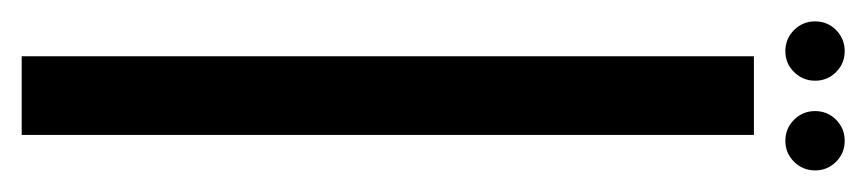

<svg xmlns="http://www.w3.org/2000/svg" viewBox="-350 -468 799 177"><g transform="rotate(90 49.5 -379.5)"><path d="M12.9 0V-675H85.4V0ZM8.1 -704Q-3.2 -704 -11.3 -712Q-19.3 -720.1 -19.3 -731.4Q-19.3 -742.8 -11.3 -750.8Q-3.2 -758.7 8.1 -758.7Q19.5 -758.7 27.4 -750.8Q35.4 -742.8 35.4 -731.4Q35.4 -720.1 27.4 -712Q19.5 -704 8.1 -704ZM90.8 -704Q79.4 -704 71.4 -712Q63.4 -720.1 63.4 -731.4Q63.4 -742.8 71.4 -750.8Q79.4 -758.7 90.8 -758.7Q102.2 -758.7 110.1 -750.8Q118.1 -742.8 118.1 -731.4Q118.1 -720.1 110.1 -712Q102.2 -704 90.8 -704Z"/></g></svg>

Font: Anybody UltraCondensed Thin
Style: Regular
Weight: 100
Width: 1
Designer: Tyler Finck
Foundry: Etcetera Type Company
Version: Version 1.110